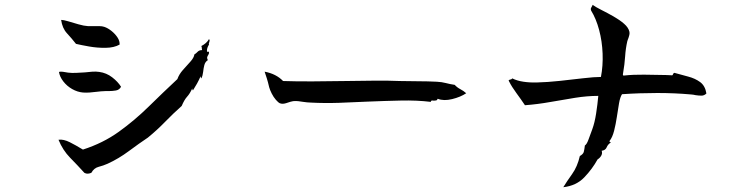

<svg xmlns="http://www.w3.org/2000/svg" viewBox="-20 -750 3040 801"><path d="M852 -564Q845 -554 843.5 -542Q842 -530 850 -535Q853 -531 852 -528Q851 -525 849 -521Q846 -517 844.5 -512Q843 -507 847 -499Q836 -492 832.5 -478.5Q829 -465 827.5 -450Q826 -435 820 -423Q818 -424 817.5 -428Q817 -432 817 -432Q810 -416 802 -401.5Q794 -387 785 -373Q783 -374 782.5 -377.5Q782 -381 782 -381Q772 -359 760.5 -346.5Q749 -334 738 -308Q702 -276 668.5 -241.5Q635 -207 597 -176Q561 -152 518 -120Q475 -88 429 -67Q411 -59 391.5 -54Q372 -49 361 -29Q354 -26 346.5 -25.5Q339 -25 332 -29Q303 -61 272.5 -92Q242 -123 224 -167Q245 -170 271.5 -156.5Q298 -143 319 -130Q324 -127 326 -126Q410 -153 476 -200.5Q542 -248 601 -306Q660 -364 720 -420Q727 -440 743 -458Q759 -476 774 -492.5Q789 -509 791 -523Q798 -527 804.5 -534Q811 -541 823 -541Q822 -544 822 -548Q822 -555 820 -558Q842 -569 852 -587Q855 -583 854.5 -580Q854 -577 853 -574Q850 -568 852 -564ZM479 -564Q456 -551 421 -550.5Q386 -550 352 -556Q318 -562 297 -567Q279 -590 259.5 -611Q240 -632 235 -667Q245 -667 265 -661Q285 -655 307.5 -648.5Q330 -642 347 -641Q353 -641 359 -641Q365 -641 371 -641Q383 -641 394.5 -641Q406 -641 415 -638Q430 -633 445 -621Q460 -609 470 -594Q480 -579 479 -564ZM485 -388Q478 -375 463.5 -372.5Q449 -370 433 -370Q430 -370 426.5 -370Q423 -370 420 -370Q411 -370 401.5 -369Q392 -368 383 -367Q368 -365 353.5 -364Q339 -363 326 -364Q303 -366 281 -378.5Q259 -391 244 -410.5Q229 -430 226 -450Q233 -452 242.5 -450.5Q252 -449 258 -448Q263 -447 264 -447Q280 -445 298 -446Q316 -447 334 -448Q350 -450 365.5 -451Q381 -452 394 -450Q424 -446 448 -427.5Q472 -409 485 -388Z M1925 -361Q1901 -345 1866 -336.5Q1831 -328 1806 -338Q1804 -332 1799.5 -331Q1795 -330 1790 -330Q1785 -331 1781.5 -330.5Q1778 -330 1777 -325Q1720 -332 1652 -330.5Q1584 -329 1512 -326Q1454 -323 1394 -321Q1334 -319 1277 -322Q1269 -322 1261 -323Q1253 -324 1245 -325Q1234 -327 1223.5 -328Q1213 -329 1203 -328Q1197 -327 1192 -325.5Q1187 -324 1181 -322Q1173 -319 1164.5 -317.5Q1156 -316 1148 -319Q1141 -322 1131 -333.5Q1121 -345 1113.5 -360Q1106 -375 1103 -386Q1098 -408 1093 -423.5Q1088 -439 1084 -451Q1132 -442 1161 -412Q1219 -410 1286.5 -410.5Q1354 -411 1422 -412Q1484 -413 1542.5 -413.5Q1601 -414 1648 -412Q1686 -411 1725 -411Q1764 -411 1803 -409Q1823 -408 1840 -403.5Q1857 -399 1877 -396Q1887 -385 1900.5 -378Q1914 -371 1925 -361Z M2927 -360Q2918 -351 2906.5 -351Q2895 -351 2882 -353Q2877 -354 2872 -355Q2867 -356 2862 -356Q2795 -362 2722 -362Q2649 -362 2575 -357Q2567 -345 2562.5 -319Q2558 -293 2553.5 -262.5Q2549 -232 2542 -204.5Q2535 -177 2523 -162Q2522 -158 2525.5 -157Q2529 -156 2529 -156Q2516 -148 2511 -135.5Q2506 -123 2490 -121Q2494 -111 2488.5 -101Q2483 -91 2473 -85Q2451 -45 2417.5 -10Q2384 25 2330 31Q2344 8 2366.5 -23.5Q2389 -55 2399 -99Q2413 -107 2415.5 -116.5Q2418 -126 2420 -143Q2428 -148 2435 -167.5Q2442 -187 2451 -211Q2461 -238 2467 -277Q2473 -316 2476 -350Q2430 -350 2379.5 -342Q2329 -334 2276 -324.5Q2223 -315 2170 -311Q2154 -335 2134.5 -361.5Q2115 -388 2104 -410Q2101 -415 2103 -416Q2105 -417 2108 -418Q2110 -418 2112.5 -419Q2115 -420 2117 -423Q2137 -413 2164 -409Q2191 -405 2221 -406Q2264 -407 2315 -412.5Q2366 -418 2412.5 -423.5Q2459 -429 2487 -429Q2496 -475 2494 -526.5Q2492 -578 2479.5 -625Q2467 -672 2446 -706Q2444 -712 2445 -715Q2446 -718 2448 -721Q2452 -726 2452 -730Q2466 -720 2490 -708Q2514 -696 2539.5 -681.5Q2565 -667 2583.5 -651Q2602 -635 2606 -617Q2607 -610 2605.5 -604Q2604 -598 2602 -592Q2601 -589 2599.5 -585.5Q2598 -582 2597 -578Q2590 -547 2588 -515Q2586 -483 2579 -442Q2577 -433 2585 -435Q2622 -439 2666.5 -438.5Q2711 -438 2758 -437Q2764 -437 2769.5 -436.5Q2775 -436 2781 -436Q2786 -434 2788 -441Q2790 -446 2794 -446Q2822 -438 2851 -430.5Q2880 -423 2901 -407.5Q2922 -392 2927 -360Z"/></svg>

Font: Yuji Syuku
Style: Regular
Weight: 400
Designer: Kataoka Yuji
Foundry: Kinuta Font Factory
Version: Version 3.002